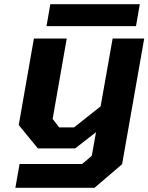

<svg xmlns="http://www.w3.org/2000/svg" viewBox="-20 -705 705 912"><path d="M201 -581 219 -685H644L626 -581ZM53 187 73 74H370L416 35L436 -77L337 0H160L69 -111L141 -522H297L230 -140L261 -100H332L458 -200L515 -522H665L560 75L429 187Z"/></svg>

Font: Tomorrow SemiBold
Style: Italic
Weight: 600
Italic angle: -10°
Designer: Tony de Marco, Monica Rizzolli
Foundry: Just in Type
Version: Version 2.002